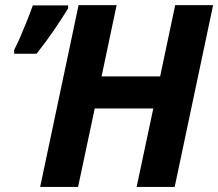

<svg xmlns="http://www.w3.org/2000/svg" viewBox="-20 -734 857 754"><path d="M137.7 0 288.6 -713.9H438L378.9 -434.1H608.9L668 -713.9H816.9L666 0H516.6L582 -308.1H352.1L286.6 0ZM35.6 -522.9V-538.1Q47.9 -561.5 61.3 -592.8Q74.7 -624 87.4 -655.8Q100.1 -687.5 108.9 -712.9H247.6V-701.2Q223.6 -662.1 192.4 -616.2Q161.1 -570.3 123.5 -522.9Z"/></svg>

Font: Open Sans
Style: Bold Italic
Weight: 700
Italic angle: -12°
Designer: Monotype Design Team
Foundry: Monotype Imaging Inc.
Version: Version 3.003; ttfautohint (v1.8.4)